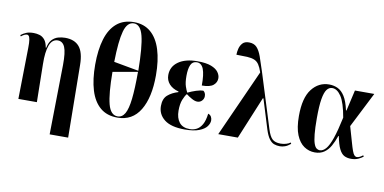

<svg xmlns="http://www.w3.org/2000/svg" viewBox="-88 -1037 3090 1543"><g transform="rotate(10 1456.5 -266.0)"><path d="M382 237 391 -331Q392 -434 374 -476Q356 -518 316 -518Q270 -518 249.5 -464Q229 -410 231 -310L236 0H85L92 -416Q93 -462 89 -484.5Q85 -507 78.5 -514Q72 -521 64 -521Q56 -521 43.5 -515.5Q31 -510 17 -498L11 -508Q32 -524 55 -533.5Q78 -543 115 -543Q139 -543 163 -536Q187 -529 205 -507.5Q223 -486 230 -444H234Q243 -488 264.5 -510.5Q286 -533 314 -541Q342 -549 371 -549Q448 -549 486.5 -503Q525 -457 526 -355L533 237Z M894 10Q808 10 753 -37Q698 -84 671.5 -171Q645 -258 645 -379Q645 -500 671.5 -587.5Q698 -675 753.5 -722Q809 -769 895 -769Q976 -769 1031 -722Q1086 -675 1113.5 -587Q1141 -499 1141 -378Q1141 -197 1078.5 -93.5Q1016 10 894 10ZM995 -390Q993 -585 971 -672Q949 -759 895 -759Q840 -759 817.5 -678.5Q795 -598 792 -427ZM894 0Q931 0 953 -38Q975 -76 984.5 -160Q994 -244 994 -381L792 -345Q793 -168 815 -84Q837 0 894 0Z M1443 10Q1332 10 1277.5 -32.5Q1223 -75 1223 -143Q1223 -203 1257 -232.5Q1291 -262 1342 -277V-282Q1292 -295 1265 -325.5Q1238 -356 1238 -398Q1238 -467 1295 -507.5Q1352 -548 1451 -548Q1522 -548 1563 -532Q1604 -516 1621.5 -491.5Q1639 -467 1639 -442Q1639 -408 1611.5 -385Q1584 -362 1518 -362Q1519 -452 1502 -495.5Q1485 -539 1447 -539Q1412 -539 1397.5 -507Q1383 -475 1383 -417Q1383 -363 1393.5 -332Q1404 -301 1413 -285Q1446 -301 1480 -312Q1514 -323 1538 -323Q1545 -318 1551 -308Q1557 -298 1557 -281Q1557 -260 1542 -244Q1527 -228 1504 -228Q1485 -228 1459.5 -242Q1434 -256 1412 -273Q1397 -256 1383 -221Q1369 -186 1369 -131Q1369 -71 1397 -35.5Q1425 0 1483 0Q1512 0 1538 -13Q1564 -26 1582.5 -58Q1601 -90 1608 -148Q1626 -142 1633.5 -128Q1641 -114 1641 -99Q1641 -74 1622.5 -49Q1604 -24 1560.5 -7Q1517 10 1443 10Z M1716 0 1962 -547Q1949 -586 1934 -608.5Q1919 -631 1896 -640.5Q1873 -650 1837.5 -652Q1802 -654 1749 -654Q1749 -677 1755.5 -703.5Q1762 -730 1779.5 -749.5Q1797 -769 1832 -769Q1873 -769 1896 -744.5Q1919 -720 1936 -672Q1953 -624 1975 -555L2114 -111Q2132 -53 2155 -32.5Q2178 -12 2222 -12Q2243 -12 2265.5 -18Q2288 -24 2301 -35L2307 -25Q2283 -5 2261.5 2.5Q2240 10 2221 10Q2194 10 2172.5 2Q2151 -6 2132.5 -31Q2114 -56 2098 -106L2024 -346H2019L1876 0Z M2505 10Q2457 10 2417 -17Q2377 -44 2353 -102.5Q2329 -161 2329 -257Q2329 -405 2384.5 -476.5Q2440 -548 2526 -548Q2563 -548 2595.5 -533Q2628 -518 2653 -478.5Q2678 -439 2694 -366H2698L2737 -536H2895L2749 -248Q2771 -173 2784 -126.5Q2797 -80 2806 -55.5Q2815 -31 2824 -21.5Q2833 -12 2845 -12Q2856 -12 2869 -19Q2882 -26 2893 -35L2899 -25Q2884 -13 2859.5 -1.5Q2835 10 2801 10Q2768 10 2744.5 -2.5Q2721 -15 2703.5 -50.5Q2686 -86 2673 -153H2669Q2653 -106 2632.5 -69.5Q2612 -33 2581 -11.5Q2550 10 2505 10ZM2541 -14Q2568 -14 2591.5 -41.5Q2615 -69 2637 -132.5Q2659 -196 2682 -305Q2661 -425 2628 -474.5Q2595 -524 2555 -524Q2529 -524 2511 -500.5Q2493 -477 2483.5 -420.5Q2474 -364 2474 -264Q2474 -184 2479 -134.5Q2484 -85 2493 -59Q2502 -33 2514.5 -23.5Q2527 -14 2541 -14Z"/></g></svg>

Font: Noto Serif Display SemiCondensed
Style: Bold
Weight: 700
Width: 4
Designer: Monotype Design Team
Foundry: Monotype Imaging Inc.
Version: Version 2.009